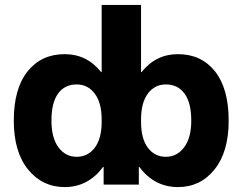

<svg xmlns="http://www.w3.org/2000/svg" viewBox="-20 -750 985 780"><path d="M544 0H401V-72H399Q338 10 243 10Q152 10 94 -61.5Q36 -133 36 -260Q36 -390 92 -460Q148 -530 243 -530Q333 -530 391 -457H393V-730H553V-457H555Q613 -530 703 -530Q798 -530 853.5 -460Q909 -390 909 -260Q909 -133 851.5 -61.5Q794 10 703 10Q607 10 546 -72H544ZM757 -260Q757 -333 729.5 -370Q702 -407 654 -407Q608 -407 580.5 -369.5Q553 -332 553 -265V-255Q553 -187 580.5 -150Q608 -113 654 -113Q699 -113 728 -151.5Q757 -190 757 -260ZM189 -260Q189 -190 217.5 -151.5Q246 -113 291 -113Q337 -113 365 -150Q393 -187 393 -255V-265Q393 -332 365 -369.5Q337 -407 291 -407Q243 -407 216 -370Q189 -333 189 -260Z"/></svg>

Font: Mplus 1p ExtraBold
Style: Regular
Weight: 800
Version: Version 1.061